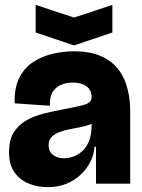

<svg xmlns="http://www.w3.org/2000/svg" viewBox="-20 -752 583 786"><path d="M175 14Q135 14 99 0Q63 -14 40 -45.5Q17 -77 17 -130Q17 -179 36 -209.5Q55 -240 87 -258.5Q119 -277 157 -286.5Q195 -296 232 -303Q284 -313 310 -319Q336 -325 345.5 -333Q355 -341 355 -355Q355 -384 333.5 -399Q312 -414 277 -414Q255 -414 233 -406Q211 -398 197 -377.5Q183 -357 184 -319L40 -329Q38 -392 59 -433.5Q80 -475 116.5 -498.5Q153 -522 196.5 -532Q240 -542 283 -542Q362 -542 413 -512.5Q464 -483 488.5 -427.5Q513 -372 513 -293V-199Q513 -166 513 -132.5Q513 -99 513 -66Q513 -33 513 0H373Q373 -36 373 -73Q373 -110 373 -151H367Q363 -106 337.5 -68.5Q312 -31 270.5 -8.5Q229 14 175 14ZM242 -104Q259 -104 278.5 -110.5Q298 -117 315.5 -132Q333 -147 344 -173.5Q355 -200 355 -239V-263L382 -266Q374 -253 355.5 -245Q337 -237 314 -232.5Q291 -228 267.5 -223.5Q244 -219 224 -211.5Q204 -204 191.5 -191.5Q179 -179 179 -157Q179 -131 197.5 -117.5Q216 -104 242 -104ZM126 -732 283 -680 440 -732V-619L283 -566L126 -619Z"/></svg>

Font: Bricolage Grotesque 96pt ExtraBold
Style: Regular
Weight: 800
Designer: Mathieu Triay
Foundry: Atelier Triay
Version: Version 1.001;gftools[0.9.33.dev8+g029e19f]